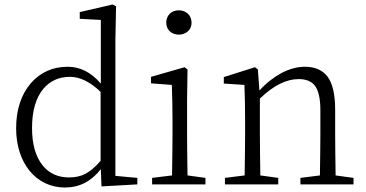

<svg xmlns="http://www.w3.org/2000/svg" viewBox="-20 -823 1634 857"><path d="M270 14C334 14 387 -13 430 -68L433 9L593 0V-29L495 -38V-643L498 -795L483 -803L336 -769V-739L430 -734V-450C387 -500 338 -525 282 -525C215 -525 160 -500 117 -451C74 -400 52 -333 52 -250C52 -95 141 14 270 14ZM288 -31C239 -31 199 -49 170 -85C139 -124 123 -179 123 -252C123 -328 140 -386 173 -426C203 -462 243 -480 292 -480C337 -480 382 -458 429 -413V-105C406 -78 383 -59 361 -47C340 -36 315 -31 288 -31Z M897 0V-29L817 -40C816 -113 815 -176 815 -227V-376L817 -513L804 -523L654 -480V-451L747 -444C749 -391 750 -337 750 -282V-227C750 -176 749 -113 748 -40L659 -29V0ZM722 -722C722 -650 835 -651 835 -722C835 -755 810 -777 778 -777C746 -777 722 -755 722 -722Z M1222 0V-29L1142 -40C1141 -113 1140 -176 1140 -227V-383C1200 -441 1258 -470 1313 -470C1346 -470 1371 -460 1386 -440C1402 -418 1410 -382 1410 -331V-227C1410 -176 1409 -113 1408 -40L1321 -29V0H1558V-29L1478 -40C1477 -113 1476 -176 1476 -227V-333C1476 -400 1465 -450 1442 -481C1420 -510 1386 -525 1341 -525C1308 -525 1273 -516 1238 -498C1203 -479 1169 -453 1138 -419L1131 -513L1118 -523L979 -479V-450L1071 -444C1073 -396 1074 -342 1074 -281V-227C1074 -176 1073 -113 1072 -40L984 -29V0Z"/></svg>

Font: AllPunType Light
Style: Regular
Weight: 300
Version: 1.0